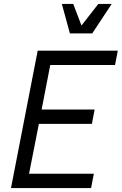

<svg xmlns="http://www.w3.org/2000/svg" viewBox="-20 -958 620 978"><path d="M580 -700 566 -627H236L192 -400H462L448 -327H178L128 -73H458L444 0H36L172 -700ZM395 -828 481 -938H549L450 -788H336L295 -938H353Z"/></svg>

Font: MedMera Sans
Style: Italic
Weight: 400
Italic angle: -11°
Designer: Kasper Nordkvist
Foundry: UNCUT.wtf
Version: Version 1.300